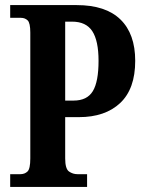

<svg xmlns="http://www.w3.org/2000/svg" viewBox="-20 -734 567 754"><path d="M20 0V-50H60Q77 -50 88 -60.5Q99 -71 99 -112V-606Q99 -644 88.5 -654Q78 -664 62 -664H20V-714H281Q395 -714 453 -657.5Q511 -601 511 -495Q511 -385 452 -329.5Q393 -274 290 -274H236V-112Q236 -71 251 -60.5Q266 -50 284 -50H322V0ZM236 -339H269Q322 -339 344.5 -376Q367 -413 367 -495Q367 -574 342.5 -611.5Q318 -649 263 -649H236Z"/></svg>

Font: Noto Serif ExtraCondensed
Style: Bold
Weight: 700
Width: 2
Designer: Monotype Design Team
Foundry: Monotype Imaging Inc.
Version: Version 2.014; ttfautohint (v1.8.4.7-5d5b)